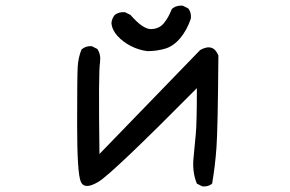

<svg xmlns="http://www.w3.org/2000/svg" viewBox="-20 -661 1040 689"><path d="M706.1 7.8 686.5 -2Q668.9 -44.9 674.8 -97.7Q678.7 -139.6 682.6 -179.7Q686.5 -219.7 686.5 -344.7Q383.8 -39.1 333.5 -8.8Q283.2 21.5 270 -8.8Q256.8 -39.1 256.8 -213.4Q256.8 -387.7 258.8 -420.9Q260.7 -454.1 272.5 -483.4Q288.1 -497.1 309.6 -495.1L329.1 -485.4Q342.8 -465.8 338.9 -436.5Q333 -407.2 336.9 -108.4L698.2 -481.4Q745.1 -507.8 763.7 -461.9Q761.7 -198.2 756.8 -131.3Q752 -64.5 741.2 -2Q727.5 9.8 706.1 7.8ZM508.8 -477.5Q477.5 -481.4 449.2 -496.1Q420.9 -510.7 401.4 -532.2Q381.8 -553.7 379.9 -579.1Q381.8 -594.7 391.6 -607.4Q407.2 -619.1 428.7 -617.2L448.2 -607.4Q493.2 -555.7 522.5 -556.6Q551.8 -557.6 568.4 -578.1Q585 -598.6 596.7 -628.9Q612.3 -642.6 635.7 -640.6L655.3 -630.9Q667 -617.2 665 -594.7Q651.4 -553.7 627 -524.4Q602.5 -495.1 572.3 -486.3Q542 -477.5 508.8 -477.5Z"/></svg>

Font: JasonHandwriting2
Style: Regular
Weight: 400
Version: Version 1.05.10